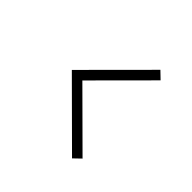

<svg xmlns="http://www.w3.org/2000/svg" viewBox="-23 -960 709 709"><g transform="rotate(-45 331.0 -606.0)"><path d="M132.5 -477 105.5 -505 336 -736.5 567.5 -505.5 540.5 -477.5 336 -681.5Z"/></g></svg>

Font: Manrope Variable Light
Style: Regular
Weight: 200
Designer: Mikhail Sharanda
Foundry: Mikhail Sharanda
Version: Version 4.505